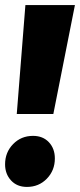

<svg xmlns="http://www.w3.org/2000/svg" viewBox="-26 -716 315 756"><path d="M40 -267 74 -696H269L184 -267ZM-6 -69Q-6 -116 25.5 -148.5Q57 -181 104 -181Q143 -181 166.5 -156Q190 -131 190 -92Q190 -45 158.5 -12.5Q127 20 80 20Q41 20 17.5 -5.5Q-6 -31 -6 -69Z"/></svg>

Font: Fira Sans Condensed Black
Style: Italic
Weight: 900
Width: 3
Italic angle: -8°
Designer: Carrois Corporate & Edenspiekermann AG
Foundry: Carrois Corporate GbR & Edenspiekermann AG
Version: Version 4.203